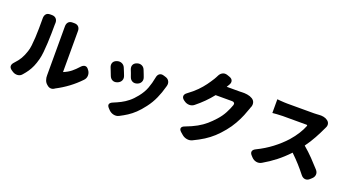

<svg xmlns="http://www.w3.org/2000/svg" viewBox="-61 -1498 4091 2259"><g transform="rotate(20 1985.0 -369.0)"><path d="M541 18Q519 0 509 -29Q499 -58 500 -87Q500 -91 500 -89Q500 -87 500 -89Q500 -91 500 -106Q500 -120 500 -161Q500 -202 500 -259.5Q500 -317 500 -380.5Q500 -444 500 -504Q500 -564 500 -610.5Q500 -657 500 -680Q500 -698 500 -697Q500 -696 500 -696Q499 -731 516.5 -752Q534 -773 569 -773H593Q628 -773 646.5 -751.5Q665 -730 663 -695Q663 -694 663 -696Q663 -698 663 -679Q663 -652 663 -601.5Q663 -551 663 -489.5Q663 -428 663 -367.5Q663 -307 663 -258.5Q663 -210 663 -187Q719 -210 757.5 -241Q796 -272 836 -317Q860 -343 885 -343Q910 -343 929 -314L934 -308Q954 -280 952.5 -245.5Q951 -211 926 -186Q865 -122 794 -69Q723 -16 640 27L635 31Q616 44 593 43Q570 42 552 27ZM90 0Q61 -20 60.5 -44.5Q60 -69 84 -94Q125 -137 149.5 -178.5Q174 -220 193 -279Q204 -310 209.5 -357Q215 -404 218 -458.5Q221 -513 221.5 -568Q222 -623 222 -670Q222 -694 222 -696.5Q222 -699 222 -695.5Q222 -692 222 -696Q221 -731 237.5 -752Q254 -773 289 -773H311Q346 -773 365 -751.5Q384 -730 382 -695Q382 -692 381.5 -690.5Q381 -689 381 -672Q381 -626 380 -567Q379 -508 376 -447Q373 -386 367.5 -331.5Q362 -277 352 -239Q337 -181 319 -140.5Q301 -100 279 -67.5Q257 -35 227 -1Q205 26 171 28.5Q137 31 108 12Z M1446 -581Q1478 -592 1505.5 -579.5Q1533 -567 1545 -535Q1555 -511 1564 -487Q1573 -463 1576 -455Q1588 -423 1574.5 -396Q1561 -369 1528 -358Q1496 -347 1470 -360Q1444 -373 1433 -405Q1426 -426 1416.5 -451.5Q1407 -477 1402 -488Q1390 -520 1401.5 -545Q1413 -570 1446 -581ZM1816 -546Q1849 -536 1862.5 -509Q1876 -482 1866 -448Q1865 -446 1865.5 -448Q1866 -450 1866 -448.5Q1866 -447 1862 -435Q1843 -363 1810.5 -289.5Q1778 -216 1728 -151Q1682 -90 1639 -49.5Q1596 -9 1552.5 19Q1509 47 1460 72Q1429 88 1394 80.5Q1359 73 1334 48L1317 30Q1292 4 1298 -16.5Q1304 -37 1336 -50Q1383 -69 1427 -91.5Q1471 -114 1513.5 -148Q1556 -182 1597 -234Q1647 -296 1671 -360Q1695 -424 1709 -500Q1715 -535 1737.5 -549.5Q1760 -564 1793 -553ZM1212 -524Q1245 -536 1274.5 -524Q1304 -512 1317 -480Q1326 -459 1337 -431.5Q1348 -404 1352 -393Q1365 -361 1352 -333Q1339 -305 1304 -292Q1271 -280 1244.5 -293Q1218 -306 1206 -339Q1197 -363 1186 -390.5Q1175 -418 1171 -428Q1158 -460 1168.5 -486Q1179 -512 1212 -524Z M2520 -806Q2553 -795 2561.5 -770.5Q2570 -746 2552 -716L2532 -683H2693Q2703 -683 2711 -683.5Q2719 -684 2721 -684Q2753 -686 2789.5 -680.5Q2826 -675 2854 -658Q2881 -641 2888 -613.5Q2895 -586 2883 -556Q2881 -553 2881.5 -555Q2882 -557 2881.5 -555Q2881 -553 2876 -538Q2862 -496 2839.5 -441Q2817 -386 2783 -326Q2749 -266 2703 -210Q2654 -150 2605.5 -105.5Q2557 -61 2499.5 -24.5Q2442 12 2368 47Q2336 62 2300.5 55.5Q2265 49 2239 26L2211 2Q2185 -21 2189.5 -42Q2194 -63 2227 -75Q2310 -106 2368.5 -139Q2427 -172 2471 -210Q2515 -248 2558 -296Q2605 -348 2634 -403.5Q2663 -459 2680 -508Q2685 -525 2676.5 -535.5Q2668 -546 2651 -546H2443Q2401 -493 2353.5 -445.5Q2306 -398 2251 -354Q2224 -332 2189.5 -332.5Q2155 -333 2126 -354L2116 -361Q2088 -382 2089 -406.5Q2090 -431 2118 -451Q2185 -500 2229.5 -545.5Q2274 -591 2306 -635Q2338 -679 2364 -721Q2370 -730 2378.5 -746.5Q2387 -763 2389 -767Q2404 -799 2431 -813Q2458 -827 2491 -816Z M3774 -719Q3796 -703 3800.5 -679Q3805 -655 3792 -631Q3791 -628 3788 -622Q3785 -616 3782 -610Q3757 -555 3718.5 -484.5Q3680 -414 3631 -347Q3695 -293 3750 -236Q3805 -179 3852 -126Q3875 -100 3872.5 -69.5Q3870 -39 3844 -16L3823 3Q3797 26 3768 22.5Q3739 19 3717 -9Q3674 -64 3629.5 -113.5Q3585 -163 3526 -220Q3455 -145 3382 -88Q3309 -31 3227 16Q3196 34 3162 28Q3128 22 3104 -3L3086 -22Q3062 -48 3067.5 -70.5Q3073 -93 3104 -108Q3205 -157 3289.5 -221Q3374 -285 3441 -359Q3490 -415 3524 -469.5Q3558 -524 3576 -571Q3581 -585 3566 -585Q3541 -585 3499 -585Q3457 -585 3411 -585Q3365 -585 3326.5 -585Q3288 -585 3270 -585Q3236 -585 3199.5 -582Q3163 -579 3142 -577V-749Q3160 -747 3184.5 -745Q3209 -743 3232.5 -742Q3256 -741 3270 -741Q3288 -741 3322.5 -741Q3357 -741 3399.5 -741Q3442 -741 3483.5 -741Q3525 -741 3557.5 -741Q3590 -741 3604 -741Q3619 -741 3640 -742.5Q3661 -744 3664 -744Q3692 -747 3722 -741.5Q3752 -736 3774 -719Z"/></g></svg>

Font: Chiron GoRound TC H
Style: Regular
Weight: 900
Designer: Ryoko NISHIZUKA 西塚涼子 (kana, bopomofo & ideographs); Paul D. Hunt (Latin, Greek & Cyrillic); Sandoll Communications 산돌커뮤니
Foundry: Adobe
Version: Version 1.000;hotconv 1.1.1;makeotfexe 2.6.0